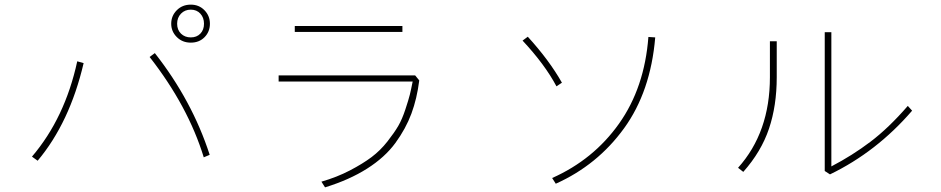

<svg xmlns="http://www.w3.org/2000/svg" viewBox="-20 -766 4040 824"><path d="M117.2 -93.8Q258.8 -259.8 311.5 -502.9L338.9 -495.1Q279.3 -240.2 141.6 -76.2ZM622.1 -521.5 644.5 -538.1Q804.7 -334 879.9 -101.6L854.5 -90.8Q787.1 -310.5 622.1 -521.5ZM740.2 -664.1Q740.2 -637.7 756.8 -621.6Q773.4 -605.5 798.8 -605.5Q824.2 -605.5 839.8 -621.6Q855.5 -637.7 855.5 -664.1Q855.5 -690.4 839.8 -707.5Q824.2 -724.6 798.8 -724.6Q773.4 -724.6 756.8 -707.5Q740.2 -690.4 740.2 -664.1ZM714.8 -664.1Q714.8 -698.2 738.8 -722.2Q762.7 -746.1 798.8 -746.1Q834 -746.1 857.4 -722.2Q880.9 -698.2 880.9 -664.1Q880.9 -629.9 857.9 -606.4Q835 -583 798.8 -583Q762.7 -583 738.8 -606.9Q714.8 -630.9 714.8 -664.1Z M1245.1 -628.9V-654.3H1707V-628.9ZM1175.8 -416V-442.4H1761.7L1779.3 -420.9Q1769.5 -342.8 1745.6 -278.3Q1721.7 -213.9 1676.8 -152.3Q1631.8 -90.8 1555.7 -42.5Q1479.5 5.9 1375 38.1L1359.4 13.7Q1426.8 -5.9 1481.9 -34.7Q1537.1 -63.5 1574.7 -91.8Q1612.3 -120.1 1642.6 -158.7Q1672.9 -197.3 1689.5 -226.1Q1706.1 -254.9 1719.7 -296.4Q1733.4 -337.9 1738.8 -359.4Q1744.1 -380.9 1751 -416Z M2222.7 -591.8 2245.1 -608.4Q2336.9 -507.8 2391.6 -411.1L2368.2 -395.5Q2318.4 -489.3 2222.7 -591.8ZM2349.6 -2Q2527.3 -81.1 2636.7 -235.4Q2746.1 -389.6 2762.7 -607.4L2792 -605.5Q2772.5 -373 2658.2 -215.3Q2543.9 -57.6 2365.2 22.5Z M3147.5 -45.9Q3284.2 -198.2 3284.2 -434.6V-588.9H3313.5V-434.6Q3313.5 -312.5 3280.3 -213.9Q3247.1 -115.2 3169.9 -28.3ZM3519.5 -32.2V-627.9H3547.9V-51.8Q3637.7 -98.6 3715.8 -157.7Q3793.9 -216.8 3876 -311.5L3894.5 -291Q3742.2 -114.3 3542 -17.6Z"/></svg>

Font: Gothic A1 Thin
Style: Regular
Weight: 250
Designer: HanYang I&C Co.,Ltd.
Foundry: HanYang I&C Co.,Ltd.
Version: Version 2.50